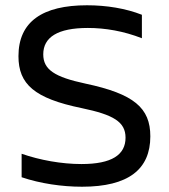

<svg xmlns="http://www.w3.org/2000/svg" viewBox="-20 -699 640 728"><path d="M518 -554V-643C457 -667 384 -679 310 -679C141 -679 50 -617 50 -486C50 -380 110 -326 290 -289C410 -264 456 -237 456 -177C456 -112 404 -77 289 -77C213 -77 131 -92 62 -116V-27C133 -3 215 9 291 9C467 9 550 -57 550 -182C550 -290 488 -343 304 -382C187 -407 144 -435 144 -493C144 -558 199 -593 313 -593C379 -593 449 -581 518 -554Z"/></svg>

Font: LT Wave Mono
Style: Regular
Weight: 400
Designer: Daniel Lyons
Version: Version 2.5 (Glyphs App)